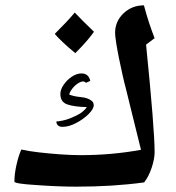

<svg xmlns="http://www.w3.org/2000/svg" viewBox="-20 -700 658 719"><path d="M264 -1Q199 -1 116 -7Q34 -12 34 -20Q34 -49 42 -84Q50 -119 60 -140Q86 -134 125 -129.5Q164 -125 205.5 -122Q247 -119 283 -119Q341 -119 397 -124Q453 -129 508 -139Q484 -235 470.5 -290.5Q457 -346 452 -366Q446 -388 439 -419Q432 -450 425.5 -482Q419 -514 415 -540Q411 -566 411 -577Q411 -620 442.5 -650Q474 -680 519 -680Q528 -646 538 -615.5Q548 -585 559 -557L527 -533Q543 -374 551 -273.5Q559 -173 559 -130Q559 -105 548 -72Q537 -39 520 -17Q462 -9 398.5 -5Q335 -1 264 -1ZM214 -225Q202 -225 196.5 -231Q191 -237 191 -245Q217 -247 241.5 -256.5Q266 -266 283 -277Q291 -283 296.5 -288.5Q302 -294 305 -299Q258 -300 232 -309Q206 -318 206 -348Q206 -364 218 -382Q230 -400 248.5 -412.5Q267 -425 285 -425Q312 -425 318 -397L302 -390Q297 -395 291 -395Q283 -395 271.5 -387.5Q260 -380 251 -368.5Q242 -357 239 -346Q256 -339 282 -336.5Q308 -334 321 -324Q331 -318 331 -306Q331 -292 312 -273Q293 -254 265.5 -239.5Q238 -225 214 -225ZM262 -501Q211 -543 185 -573Q208 -596 226.5 -615.5Q245 -635 260 -653Q271 -641 289 -623Q307 -605 332 -581Q320 -564 302.5 -544Q285 -524 262 -501Z"/></svg>

Font: Noto Naskh Arabic
Style: Regular
Weight: 400
Designer: Monotype Design Team, David Williams, Mohamad Dakak and Nizar Qandah
Foundry: Monotype Imaging Inc.
Version: Version 2.013